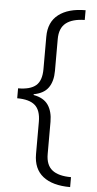

<svg xmlns="http://www.w3.org/2000/svg" viewBox="-59 -750 477 943"><g transform="rotate(5 179.5 -278.0)"><path d="M324 158Q237 158 190 121Q143 84 143 11V-148Q143 -205 115 -229.5Q87 -254 27 -254V-303Q87 -303 115 -327Q143 -351 143 -408V-568Q143 -640 191 -677Q239 -714 324 -714V-666Q263 -665 231.5 -640Q200 -615 200 -561V-404Q200 -353 178 -321.5Q156 -290 106 -281V-277Q156 -268 178 -236Q200 -204 200 -153V6Q200 60 231 84.5Q262 109 324 109Z"/></g></svg>

Font: Noto Sans Cherokee Light
Style: Regular
Weight: 300
Designer: Monotype Design Team
Foundry: Monotype Imaging Inc.
Version: Version 2.001; ttfautohint (v1.8.4.7-5d5b)